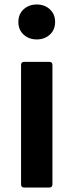

<svg xmlns="http://www.w3.org/2000/svg" viewBox="-20 -800 328 857"><path d="M88 37Q74 37 74 23V-510Q74 -524 88 -524H200Q214 -524 214 -510V23Q214 37 200 37ZM144 -624Q109 -624 85.5 -645.5Q62 -667 62 -702Q62 -737 85.5 -758.5Q109 -780 144 -780Q179 -780 202.5 -758.5Q226 -737 226 -702Q226 -667 202.5 -645.5Q179 -624 144 -624Z"/></svg>

Font: LINE Seed JP_TTF Bold
Style: Regular
Weight: 700
Designer: LINE & Fontrix & Fontworks
Version: Version 1.009